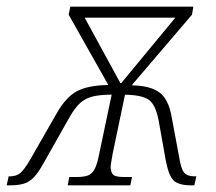

<svg xmlns="http://www.w3.org/2000/svg" viewBox="-63 -556 649 576"><path d="M-43 0 -37 -27H-33Q-14 -27 -2 -37Q10 -47 28 -78L107 -216Q135 -265 168 -282.5Q201 -300 262 -301L143 -512L148 -536H517L513 -512L332 -300Q388 -299 415.5 -278.5Q443 -258 452 -205L474 -87Q480 -49 489.5 -38Q499 -27 520 -27H526L520 0H510Q474 0 458.5 -14Q443 -28 434 -76L413 -194Q404 -242 383.5 -256.5Q363 -271 312 -272L275 -95Q272 -77 270 -65.5Q268 -54 270 -46Q272 -33 281 -29Q290 -25 309 -25H333L328 0H140L145 -25H166Q188 -25 200.5 -29.5Q213 -34 221 -49Q229 -64 235 -96L272 -272Q237 -272 215 -266.5Q193 -261 177.5 -247Q162 -233 146 -205L68 -67Q52 -38 38.5 -24Q25 -10 8.5 -5Q-8 0 -33 0ZM298 -307H301L463 -503H191Z"/></svg>

Font: Noto Serif SemiCondensed ExtraLight
Style: Italic
Weight: 200
Width: 4
Italic angle: -12°
Designer: Monotype Design Team
Foundry: Monotype Imaging Inc.
Version: Version 2.013